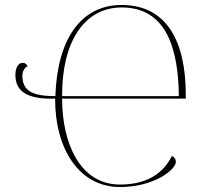

<svg xmlns="http://www.w3.org/2000/svg" viewBox="-20 -743 832 773"><path d="M463 10C604 10 688 -62 688 -91C688 -103 683 -109 672 -115C637 -44 570 0 463 0C303 0 230 -165 230 -346H728V-361C728 -576 652 -723 469 -723C305 -723 210 -583 203 -356C112 -356 70 -376 70 -439C70 -455 79 -472 91 -476C87 -486 80 -490 71 -490C54 -490 42 -471 42 -441C42 -381 81 -342 202 -346C201 -146 297 10 463 10ZM700 -356H230C229 -573 318 -713 470 -713C651 -713 698 -545 700 -356Z"/></svg>

Font: Noto Serif Display Thin
Style: Regular
Weight: 100
Designer: Monotype Design Team
Foundry: Monotype Imaging Inc.
Version: Version 2.009